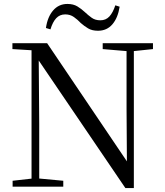

<svg xmlns="http://www.w3.org/2000/svg" viewBox="-20 -947 836 974"><path d="M213 -805Q221 -861 249.5 -894Q278 -927 322 -927Q352 -927 372.5 -914.5Q393 -902 410 -886Q427 -870 445 -857Q463 -844 489 -844Q517 -844 535 -863.5Q553 -883 565 -920L587 -913Q578 -856 550 -823.5Q522 -791 477 -791Q447 -791 427 -803Q407 -815 390 -830Q374 -847 355 -860.5Q336 -874 311 -874Q283 -874 265 -854.5Q247 -835 236 -798ZM44 0V-30L150 -42H172L301 -30V0ZM140 0V-705H176L179 -319V0ZM501 -698V-728H756V-698L651 -687H631ZM616 7 167 -654 165 -655 141 -692 43 -698V-728H219L641 -103L624 -97L622 -395V-728H659V7Z"/></svg>

Font: Noto Serif KR
Style: Regular
Weight: 400
Designer: Ryoko NISHIZUKA  (kana & ideographs); Frank Grießhammer (Latin, Greek & Cyrillic); Wenlong ZHANG  (bopomofo); Sandoll Co
Foundry: Adobe
Version: Version 2.003-H1;hotconv 1.1.1;makeotfexe 2.6.0